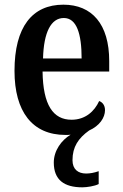

<svg xmlns="http://www.w3.org/2000/svg" viewBox="-20 -567 525 821"><path d="M332 234C351 234 385 229 402 220V165C382 172 365 175 348 175C314 175 290 157 290 118C290 61 315 24 361 -9C406 -29 429 -64 429 -96C429 -117 418 -130 404 -135C384 -91 345 -55 286 -55C207 -55 164 -118 162 -261H447V-306C447 -464 373 -547 251 -547C118 -547 42 -452 42 -264C42 -90 118 10 260 10C268 10 275 10 282 9C243 32 210 77 210 128C210 202 254 234 332 234ZM329 -317H164C167 -429 198 -490 253 -490C308 -490 329 -422 329 -317Z"/></svg>

Font: Noto Serif Tamil Condensed SemiBold
Style: Italic
Weight: 600
Width: 3
Italic angle: -12°
Designer: Indian Type Foundry, Tom Grace, and the Monotype Design Team
Foundry: Monotype Imaging Inc.
Version: Version 2.003